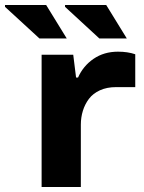

<svg xmlns="http://www.w3.org/2000/svg" viewBox="-97 -745 572 765"><path d="M298.8 -591.8 162.1 -717.8V-725.1H326.2L408.2 -591.8ZM60.1 -591.8 -77.1 -717.8V-725.1H86.9L168.9 -591.8ZM68.8 0V-526.9H194.8L206.1 -436H213.9Q234.4 -482.4 275.9 -510.7Q317.4 -539.1 373 -539.1Q412.1 -539.1 441.9 -528.8V-397.9H365.2Q329.1 -397.9 301.3 -385.3Q273.4 -372.6 257.3 -351.1Q241.2 -329.6 233.2 -303.5Q225.1 -277.3 225.1 -248V0Z"/></svg>

Font: Archivo Expanded
Style: Bold
Weight: 700
Width: 7
Designer: Hector Gatti
Foundry: Omnibus-Type
Version: Version 2.001